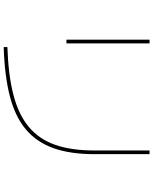

<svg xmlns="http://www.w3.org/2000/svg" viewBox="85 -885 830 1040"><g transform="rotate(90 500.0 -365.0)"><path d="M235 10Q388 5 495 -23Q602 -51 668 -106.5Q734 -162 764.5 -249Q795 -336 795 -460V-760H815V-460Q815 -332 783 -241Q751 -150 682.5 -91.5Q614 -33 503.5 -4Q393 25 235 30ZM195 -310V-760H215V-310Z"/></g></svg>

Font: M PLUS 1 Code Thin
Style: Regular
Weight: 250
Designer: Coji Morishita
Foundry: UNDERFOREST DESIGN
Version: Version 1.002